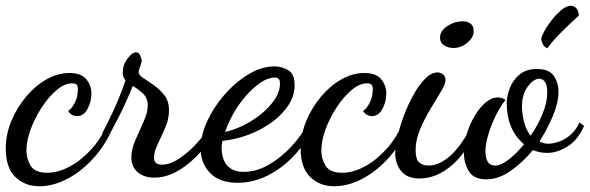

<svg xmlns="http://www.w3.org/2000/svg" viewBox="-26 -592 2052 668"><path d="M111 56Q60 56 27 23.5Q-6 -9 -6 -75Q-6 -124 13.5 -171Q33 -218 65 -256Q97 -294 136 -316Q175 -338 215 -338Q257 -338 274.5 -316Q292 -294 292 -267Q292 -238 278.5 -213Q265 -188 242 -188Q223 -188 211 -206Q223 -213 234 -234Q245 -255 245 -282Q245 -292 241 -297Q237 -302 225 -302Q199 -302 171.5 -279Q144 -256 120 -219.5Q96 -183 81 -143Q66 -103 66 -68Q66 -39 81 -15Q96 9 138 9Q177 9 217.5 -13Q258 -35 294 -75Q330 -115 351 -170L369 -154Q345 -94 303.5 -46.5Q262 1 211.5 28.5Q161 56 111 56Z M511 26Q475 26 453 7Q431 -12 431 -44Q431 -72 445 -104.5Q459 -137 473.5 -168.5Q488 -200 488 -225Q488 -251 471.5 -266.5Q455 -282 436 -293Q413 -236 386.5 -184Q360 -132 343 -104L330 -129Q344 -155 367 -203.5Q390 -252 411 -313Q401 -323 401 -339Q401 -366 417.5 -388Q434 -410 447 -410Q458 -410 462.5 -397.5Q467 -385 467 -380Q467 -375 462 -361.5Q457 -348 456 -343Q456 -331 472.5 -320.5Q489 -310 509.5 -295.5Q530 -281 546 -260.5Q562 -240 562 -208Q562 -178 549 -148Q536 -118 523 -91Q510 -64 510 -45Q510 -29 518 -24Q526 -19 537 -19Q561 -19 587 -34Q613 -49 637.5 -72Q662 -95 681 -120.5Q700 -146 710 -167L730 -152Q711 -109 676 -68Q641 -27 598 -0.5Q555 26 511 26Z M801 44Q738 44 705 10Q672 -24 672 -75Q672 -120 694.5 -169.5Q717 -219 755 -262.5Q793 -306 838.5 -333.5Q884 -361 929 -361Q954 -361 976.5 -348Q999 -335 999 -296Q999 -258 976.5 -224.5Q954 -191 917.5 -165Q881 -139 836.5 -122.5Q792 -106 748 -102Q747 -96 746 -90Q745 -84 745 -74Q745 -66 747.5 -52.5Q750 -39 757.5 -25.5Q765 -12 781 -3Q797 6 823 6Q865 6 907.5 -18Q950 -42 987 -81.5Q1024 -121 1049 -169L1066 -155Q1039 -95 997 -50.5Q955 -6 904.5 19Q854 44 801 44ZM757 -133Q783 -138 816 -153.5Q849 -169 879 -192.5Q909 -216 928.5 -244Q948 -272 948 -301Q948 -312 944 -317Q940 -322 930 -322Q906 -322 880.5 -304.5Q855 -287 830.5 -259.5Q806 -232 787 -198.5Q768 -165 757 -133Z M1137 56Q1086 56 1053 23.5Q1020 -9 1020 -75Q1020 -124 1039.5 -171Q1059 -218 1091 -256Q1123 -294 1162 -316Q1201 -338 1241 -338Q1283 -338 1300.5 -316Q1318 -294 1318 -267Q1318 -238 1304.5 -213Q1291 -188 1268 -188Q1249 -188 1237 -206Q1249 -213 1260 -234Q1271 -255 1271 -282Q1271 -292 1267 -297Q1263 -302 1251 -302Q1225 -302 1197.5 -279Q1170 -256 1146 -219.5Q1122 -183 1107 -143Q1092 -103 1092 -68Q1092 -39 1107 -15Q1122 9 1164 9Q1203 9 1243.5 -13Q1284 -35 1320 -75Q1356 -115 1377 -170L1395 -154Q1371 -94 1329.5 -46.5Q1288 1 1237.5 28.5Q1187 56 1137 56Z M1433 29Q1391 29 1370 3.5Q1349 -22 1349 -59Q1349 -82 1357 -117Q1365 -152 1379.5 -190.5Q1394 -229 1413 -263Q1432 -297 1453.5 -318.5Q1475 -340 1496 -340Q1507 -340 1515.5 -333Q1524 -326 1524 -313Q1524 -300 1508.5 -274Q1493 -248 1472 -213.5Q1451 -179 1435.5 -142Q1420 -105 1420 -71Q1420 -38 1432 -27Q1444 -16 1467 -16Q1501 -16 1540.5 -50Q1580 -84 1623 -169L1636 -155Q1603 -67 1548.5 -19Q1494 29 1433 29ZM1552 -425Q1534 -425 1519.5 -434Q1505 -443 1505 -461Q1505 -485 1530.5 -501.5Q1556 -518 1583 -518Q1600 -518 1611 -510Q1622 -502 1622 -483Q1622 -462 1600 -443.5Q1578 -425 1552 -425Z M1666 32Q1622 32 1605 3.5Q1588 -25 1588 -61Q1588 -93 1598 -126Q1608 -159 1625 -188Q1642 -217 1663 -235Q1684 -253 1706 -253Q1712 -253 1720.5 -250.5Q1729 -248 1733 -244Q1722 -232 1709.5 -210Q1697 -188 1686.5 -162.5Q1676 -137 1669.5 -111.5Q1663 -86 1663 -65Q1663 -42 1671 -29Q1679 -16 1697 -16Q1717 -16 1744.5 -37.5Q1772 -59 1797 -90Q1766 -117 1751.5 -152.5Q1737 -188 1737 -233Q1737 -258 1748 -286Q1759 -314 1782 -333Q1805 -352 1842 -352Q1884 -352 1900.5 -328.5Q1917 -305 1917 -272Q1917 -235 1897.5 -188.5Q1878 -142 1851 -100Q1865 -92 1882 -92Q1897 -92 1918 -99Q1939 -106 1958.5 -122.5Q1978 -139 1990 -166L2006 -154Q1985 -105 1948.5 -82.5Q1912 -60 1878 -60Q1865 -60 1852 -62.5Q1839 -65 1828 -70Q1794 -28 1751.5 2Q1709 32 1666 32ZM1820 -120Q1845 -155 1861.5 -195.5Q1878 -236 1878 -270Q1878 -295 1870.5 -306.5Q1863 -318 1850 -318Q1830 -318 1810 -290.5Q1790 -263 1790 -221Q1790 -197 1797.5 -167.5Q1805 -138 1820 -120ZM1878 -424Q1867 -429 1862 -439.5Q1857 -450 1857 -455Q1857 -463 1867 -482Q1877 -501 1893 -521.5Q1909 -542 1927 -557Q1945 -572 1960 -572Q1970 -572 1978 -564.5Q1986 -557 1988 -538Q1952 -505 1925.5 -478.5Q1899 -452 1878 -424Z"/></svg>

Font: Dancing Script SemiBold
Style: Regular
Weight: 600
Designer: Pablo Impallari
Foundry: Pablo Impallari
Version: Version 2.001